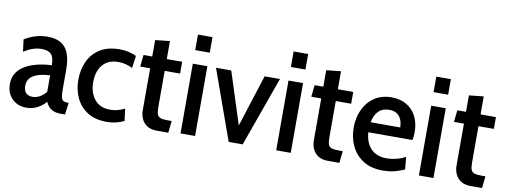

<svg xmlns="http://www.w3.org/2000/svg" viewBox="-59 -1015 3537 1339"><g transform="rotate(10 1709.5 -345.0)"><path d="M160 10Q120.5 10 89 -7.8Q57.5 -25.5 39.2 -57.5Q21 -89.5 21 -133Q21 -175.5 38.8 -206Q56.5 -236.5 86 -256.5Q115.5 -276.5 150.5 -288.5Q185.5 -300.5 221.2 -306Q257 -311.5 286.5 -312Q286 -369 265 -390.5Q244 -412 198 -412Q167.5 -412 137.5 -402.2Q107.5 -392.5 72 -370.5L61 -455.5Q96.5 -478.5 138.2 -491Q180 -503.5 223.5 -503.5Q278.5 -503.5 315.5 -483.5Q352.5 -463.5 371.5 -418.5Q390.5 -373.5 390.5 -298.5V-168Q390.5 -132 393.5 -111.8Q396.5 -91.5 406.2 -83Q416 -74.5 435.5 -74.5H448L436.5 10H408Q376.5 10 355.8 2Q335 -6 321.5 -20.8Q308 -35.5 299 -56Q274 -26 238.8 -8Q203.5 10 160 10ZM192.5 -72Q217.5 -72 243 -86Q268.5 -100 287 -125V-241Q239 -238.5 203.2 -227.5Q167.5 -216.5 148 -195Q128.5 -173.5 128.5 -139.5Q128.5 -104 145.5 -88Q162.5 -72 192.5 -72Z M730 10Q649 10 594.8 -24.5Q540.5 -59 513.2 -116.8Q486 -174.5 486 -245Q486 -317 513 -375.8Q540 -434.5 595 -469.2Q650 -504 734.5 -504Q769.5 -504 800 -496.8Q830.5 -489.5 853 -478L841 -391Q819 -402 793.5 -408.8Q768 -415.5 740 -415.5Q669 -415.5 630 -370Q591 -324.5 591 -247.5Q591 -172.5 629.5 -125Q668 -77.5 739.5 -77.5Q767.5 -77.5 793 -84.2Q818.5 -91 842.5 -103.5L853.5 -18Q832.5 -6.5 799.5 1.8Q766.5 10 730 10Z M1088 10Q1045 10 1018.2 -7Q991.5 -24 978.5 -52Q965.5 -80 965.5 -113V-410.5H895L904 -494H965.5V-610.5L1068.5 -621.5V-494H1177.5V-410.5H1068.5V-156Q1068.5 -122 1074.2 -104.5Q1080 -87 1096.8 -80.8Q1113.5 -74.5 1146.5 -74.5H1177L1168 10Z M1253 0V-494H1356V0ZM1253 -590V-700H1356V-590Z M1594 0 1417 -494H1525L1643.5 -125.5L1761.5 -494H1870L1693 0Z M1930.5 0V-494H2033.5V0ZM1930.5 -590V-700H2033.5V-590Z M2299.5 10Q2256.5 10 2229.8 -7Q2203 -24 2190 -52Q2177 -80 2177 -113V-410.5H2106.5L2115.5 -494H2177V-610.5L2280 -621.5V-494H2389V-410.5H2280V-156Q2280 -122 2285.8 -104.5Q2291.5 -87 2308.2 -80.8Q2325 -74.5 2358 -74.5H2388.5L2379.5 10Z M2685 10Q2602.5 10 2546.8 -25.8Q2491 -61.5 2463 -120.5Q2435 -179.5 2435 -250Q2435 -319.5 2461.2 -377Q2487.5 -434.5 2538 -469Q2588.5 -503.5 2661 -503.5Q2721 -503.5 2765.8 -477.5Q2810.5 -451.5 2835 -403.8Q2859.5 -356 2859.5 -291.5Q2859.5 -278.5 2858.2 -264.5Q2857 -250.5 2854 -235.5H2541Q2546 -179 2567.5 -144.5Q2589 -110 2622.2 -94.2Q2655.5 -78.5 2695 -78.5Q2731 -78.5 2766.2 -87.2Q2801.5 -96 2831 -112.5L2839 -24.5Q2811.5 -11 2772.8 -0.5Q2734 10 2685 10ZM2545 -307H2754.5Q2754.5 -337 2744.5 -361.5Q2734.5 -386 2713.5 -400.5Q2692.5 -415 2659 -415Q2611 -415 2583 -387Q2555 -359 2545 -307Z M2941 0V-494H3044V0ZM2941 -590V-700H3044V-590Z M3310 10Q3267 10 3240.2 -7Q3213.5 -24 3200.5 -52Q3187.5 -80 3187.5 -113V-410.5H3117L3126 -494H3187.5V-610.5L3290.5 -621.5V-494H3399.5V-410.5H3290.5V-156Q3290.5 -122 3296.2 -104.5Q3302 -87 3318.8 -80.8Q3335.5 -74.5 3368.5 -74.5H3399L3390 10Z"/></g></svg>

Font: Cabin SemiCondensedMedium
Style: Regular
Weight: 500
Width: 4
Designer: Pablo Impallari
Foundry: Pablo Impallari. http://www.impallari.com Igino Marini. http://www.ikern.com
Version: Version 3.001